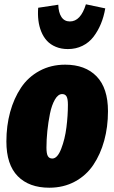

<svg xmlns="http://www.w3.org/2000/svg" viewBox="-20 -856 534 896"><path d="M296.9 -627Q265.6 -627 240.5 -637.5Q215.3 -647.9 199 -665.8Q182.6 -683.6 172.6 -708.3Q162.6 -732.9 159.2 -761Q155.8 -789.1 158.2 -819.8L252 -834Q252.9 -797.9 266.6 -776.9Q280.3 -755.9 306.2 -755.9Q356.4 -755.9 380.9 -835.9L471.2 -816.9Q464.4 -777.3 450.7 -744.4Q437 -711.4 416.3 -684.3Q395.5 -657.2 364.7 -642.1Q334 -627 296.9 -627ZM210 20Q115.7 20 62.7 -33.9Q9.8 -87.9 9.8 -195.8Q9.8 -269 27.3 -333Q44.9 -397 78.1 -446.8Q111.3 -496.6 164.6 -525.4Q217.8 -554.2 284.2 -554.2Q377.9 -554.2 430.9 -499.5Q483.9 -444.8 483.9 -336.9Q483.9 -263.7 466.3 -199.7Q448.7 -135.7 415.5 -86.4Q382.3 -37.1 329.3 -8.5Q276.4 20 210 20ZM224.1 -116.2Q248 -116.2 265.6 -161.6Q283.2 -207 290 -261.7Q296.9 -316.4 296.9 -367.2Q296.9 -395 290.5 -406Q284.2 -417 270 -417Q251 -417 236.1 -391.1Q221.2 -365.2 213.1 -325.2Q205.1 -285.2 200.9 -244.4Q196.8 -203.6 196.8 -167Q196.8 -138.7 203.4 -127.4Q210 -116.2 224.1 -116.2Z"/></svg>

Font: Fira Sans Compressed Heavy
Style: Italic
Weight: 900
Width: 3
Italic angle: -8°
Designer: Carrois Corporate & Edenspiekermann AG
Foundry: Carrois Corporate GbR & Edenspiekermann AG
Version: Version 4.203;PS 004.203;hotconv 1.0.88;makeotf.lib2.5.64775